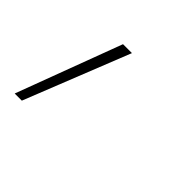

<svg xmlns="http://www.w3.org/2000/svg" viewBox="-71 -154 371 371"><g transform="rotate(45 114.5 31.5)"><path d="M0 139.2 80.6 -76.2H105L19.5 139.2Z"/></g></svg>

Font: Inter 24pt Thin
Style: Italic
Weight: 250
Italic angle: -9.3988°
Version: Version 4.001;git-66647c0bb